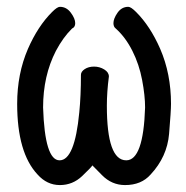

<svg xmlns="http://www.w3.org/2000/svg" viewBox="-20 -513 540 557"><path d="M153.8 23.9Q116.2 23.9 88.9 -6.8Q29.8 -69.8 29.8 -211.9Q29.8 -298.8 61 -371.1Q89.8 -437 130.9 -478Q146 -493.2 153.8 -493.2Q172.9 -493.2 185.5 -476.1Q198.2 -459 198.2 -445.8Q198.2 -434.1 189 -430.2Q163.1 -404.8 142.1 -365.2Q105 -293 105 -201.2Q109.9 -47.9 152.8 -47.9Q196.8 -47.9 210 -187Q214.8 -234.9 214.8 -295.9Q214.8 -305.2 225.8 -312.5Q236.8 -319.8 252.9 -319.8Q269 -319.8 282.5 -311.5Q295.9 -303.2 295.9 -291Q290 -246.1 290 -206.1Q290 -47.9 346.2 -47.9Q396 -47.9 400.9 -201.2Q400.9 -235.8 392.3 -281Q383.8 -326.2 364 -365.5Q344.2 -404.8 315.9 -430.2Q309.1 -435.1 309.1 -445.8Q309.1 -459 321 -476.1Q333 -493.2 352.1 -493.2Q359.9 -493.2 375 -478Q416 -437 444.8 -371.1Q476.1 -298.8 476.1 -211.9Q476.1 -190.9 470.5 -124.5Q464.8 -58.1 417 -6.8Q390.1 23.9 342.8 23.9Q304.2 23.9 275.9 -4.9L248 -33.2Q246.1 -28.8 218.5 -2.4Q190.9 23.9 153.8 23.9Z"/></svg>

Font: LXGW WenKai Mono GB Screen
Style: Regular
Weight: 400
Monospace: yes
Designer: LXGW / Fontworks Inc.
Foundry: LXGW / Fontworks Inc.
Version: Version 1.510;January 18,2025